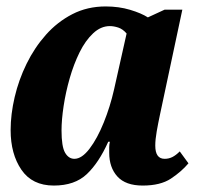

<svg xmlns="http://www.w3.org/2000/svg" viewBox="-20 -566 616 596"><path d="M147 10Q80 10 46.5 -39Q13 -88 13 -162Q13 -211 25.5 -264.5Q38 -318 62.5 -368Q87 -418 122.5 -458Q158 -498 204.5 -522Q251 -546 308 -546Q349 -546 384 -535.5Q419 -525 439 -512L491 -536H546L477 -212Q471 -184 466.5 -158.5Q462 -133 462 -114Q462 -73 491 -73Q504 -73 515 -78.5Q526 -84 538 -96L565 -59Q543 -33 510.5 -11.5Q478 10 423 10Q370 10 344.5 -18Q319 -46 319 -92Q319 -101 319 -108.5Q319 -116 321 -126H316Q287 -61 249.5 -25.5Q212 10 147 10ZM211 -73Q234 -73 258 -104.5Q282 -136 302 -185.5Q322 -235 334 -288L373 -462Q361 -476 347 -480.5Q333 -485 321 -485Q293 -485 269 -462.5Q245 -440 227 -403.5Q209 -367 196.5 -323.5Q184 -280 177.5 -237Q171 -194 171 -161Q171 -111 182 -92Q193 -73 211 -73Z"/></svg>

Font: Noto Serif Condensed ExtraBold
Style: Italic
Weight: 800
Width: 3
Italic angle: -12°
Designer: Monotype Design Team
Foundry: Monotype Imaging Inc.
Version: Version 2.014; ttfautohint (v1.8.4.7-5d5b)